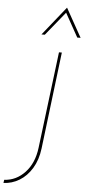

<svg xmlns="http://www.w3.org/2000/svg" viewBox="-110 -1022 542 1202"><g transform="rotate(5 161.0 -421.0)"><path d="M179 -93Q170 -20 138 32.5Q106 85 59.5 113Q13 141 -40 143L-37 123Q38 119 93 60.5Q148 2 160 -96L235 -702H253ZM341 -804 258 -953 137 -804H116L261 -985L362 -804Z"/></g></svg>

Font: Josefin Sans Thin
Style: Italic
Weight: 200
Italic angle: -7°
Designer: Santiago Orozco
Foundry: Typemade
Version: Version 2.000